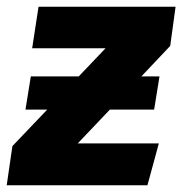

<svg xmlns="http://www.w3.org/2000/svg" viewBox="-52 -553 544 573"><path d="M472 -533H63L44 -409H263L183 -325H40L24 -226H89L-15 -117L-32 0H388L422 -125H180L276 -226H408L424 -325H370L456 -416Z"/></svg>

Font: Fira Sans ExtraBold
Style: Italic
Weight: 800
Italic angle: -8°
Designer: bBox Type GmbH & Carrois Corporate GbR & Edenspiekermann AG
Foundry: bBox Type GmbH & Carrois Corporate GbR & Edenspiekermann AG
Version: Version 4.301;PS 004.301;hotconv 1.0.88;makeotf.lib2.5.64775